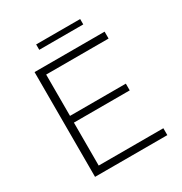

<svg xmlns="http://www.w3.org/2000/svg" viewBox="-191 -973 1051 1111"><g transform="rotate(-30 334.5 -417.0)"><path d="M167 -378H546V-333H167ZM173 -46H605V0H122V-700H590V-654H173ZM210 -798V-834H504V-798Z"/></g></svg>

Font: Modern
Style: Regular
Weight: 300
Designer: Julieta Ulanovsky
Foundry: Julieta Ulanovsky
Version: Version 8.000